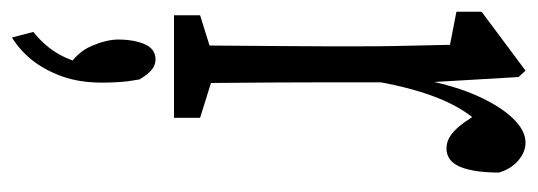

<svg xmlns="http://www.w3.org/2000/svg" viewBox="-310 -318 896 320"><g transform="rotate(90 138.0 -158.0)"><path d="M3.4 0V-43.5L80.1 -67.4H97.7L174.3 -43.5V0ZM52.7 0Q53.7 -27.3 54 -72.8Q54.2 -118.2 54.7 -166.5Q55.2 -214.8 55.2 -252.4V-310.1Q55.2 -343.3 54.7 -367.9Q54.2 -392.6 53.7 -414.3Q53.2 -436 52.7 -460L-2.4 -470.7V-512.7L95.7 -585.9L106.4 -574.2L115.2 -424.3V-421.9V-252.4Q115.2 -214.8 115.5 -166.5Q115.7 -118.2 116.2 -73.2Q116.7 -28.3 117.7 0ZM113.3 -334 103.5 -416H110.8Q121.6 -470.2 138.7 -507.6Q155.8 -544.9 175.8 -565.4Q195.8 -585.9 215.8 -585.9Q231.4 -585.9 245.6 -573.7Q259.8 -561.5 265.6 -541.5Q265.6 -500 256.1 -477.1Q246.6 -454.1 225.1 -454.1Q213.4 -454.1 202.9 -461.7Q192.4 -469.2 181.6 -484.4L162.6 -512.7L197.3 -523.4Q164.6 -494.1 144.8 -448.2Q125 -402.3 113.3 -334ZM115.7 120.1Q115.7 157.7 105.2 186.8Q94.7 215.8 78.1 236.6Q61.5 257.3 40.5 270L31.2 234.4Q55.2 215.3 68.6 191.4Q82 167.5 84 144L92.3 178.2Q65.4 162.6 54.7 137.5Q43.9 112.3 43.9 93.3Q43.9 66.4 51.8 48.6Q59.6 30.8 77.1 30.8Q86.4 30.8 94.2 37.1Q102.1 43.5 110.4 57.6Q113.8 76.2 114.7 90.3Q115.7 104.5 115.7 120.1Z"/></g></svg>

Font: Scarab Serif
Style: Condensed
Weight: 400
Designer: John Roberts
Foundry: Scarab
Version: 1.0